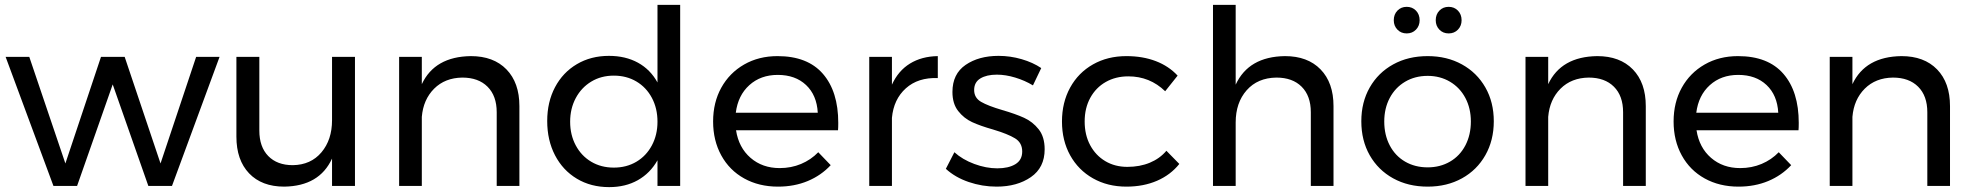

<svg xmlns="http://www.w3.org/2000/svg" viewBox="-20 -762 8088 787"><path d="M3 -529H100L248 -92L394 -529H491L638 -92L784 -529H880L685 0H588L442 -416L296 0H199Z M1435 -529V0H1341V-112Q1289 1 1145 3Q1053 3 1001 -51.5Q949 -106 949 -202V-529H1043V-227Q1043 -160 1079.5 -122.5Q1116 -85 1180 -85Q1254 -86 1297.5 -137.5Q1341 -189 1341 -269V-529Z M2109 -327V0H2016V-302Q2016 -369 1978.5 -406.5Q1941 -444 1875 -444Q1804 -443 1759.5 -398.5Q1715 -354 1709 -283V0H1616V-529H1709V-417Q1762 -530 1910 -532Q2003 -532 2056 -477.5Q2109 -423 2109 -327Z M2768 -742V0H2675V-105Q2645 -52 2594.5 -23.5Q2544 5 2477 5Q2402 5 2344.5 -29.5Q2287 -64 2255 -125.5Q2223 -187 2223 -266Q2223 -344 2255 -404.5Q2287 -465 2344.5 -499Q2402 -533 2476 -533Q2544 -533 2595 -505Q2646 -477 2675 -424V-742ZM2675 -263Q2675 -318 2652 -361Q2629 -404 2588.5 -428Q2548 -452 2496 -452Q2444 -452 2403.5 -427.5Q2363 -403 2340 -360Q2317 -317 2317 -263Q2317 -209 2340 -166Q2363 -123 2403.5 -99Q2444 -75 2496 -75Q2548 -75 2588.5 -99Q2629 -123 2652 -166Q2675 -209 2675 -263Z M3416 -258Q3416 -238 3415 -228H2997Q3008 -157 3056.5 -115Q3105 -73 3176 -73Q3223 -73 3263.5 -90Q3304 -107 3334 -138L3385 -85Q3346 -43 3291 -20Q3236 3 3169 3Q3091 3 3030.5 -30.5Q2970 -64 2936.5 -125Q2903 -186 2903 -264Q2903 -342 2936.5 -402.5Q2970 -463 3030 -497.5Q3090 -532 3167 -532Q3290 -532 3353 -459.5Q3416 -387 3416 -258ZM3332 -300Q3328 -372 3284 -413.5Q3240 -455 3168 -455Q3098 -455 3051.5 -413Q3005 -371 2996 -300Z M3824 -532V-442Q3743 -445 3693 -400Q3643 -355 3636 -279V0H3543V-529H3636V-415Q3662 -472 3710 -501.5Q3758 -531 3824 -532Z M4066 -456Q4024 -456 3998.5 -440.5Q3973 -425 3973 -393Q3973 -361 4001.5 -344.5Q4030 -328 4088 -311Q4143 -295 4178 -279Q4213 -263 4237.5 -232Q4262 -201 4262 -150Q4262 -75 4205.5 -36Q4149 3 4065 3Q4006 3 3950.5 -16Q3895 -35 3857 -70L3892 -138Q3925 -108 3973.5 -90Q4022 -72 4068 -72Q4114 -72 4142 -89Q4170 -106 4170 -141Q4170 -177 4140.5 -195Q4111 -213 4051 -231Q3998 -246 3964.5 -261.5Q3931 -277 3907.5 -307Q3884 -337 3884 -385Q3884 -459 3938 -496Q3992 -533 4073 -533Q4121 -533 4167.5 -519.5Q4214 -506 4248 -483L4214 -412Q4181 -432 4141.5 -444Q4102 -456 4066 -456Z M4605 -449Q4553 -449 4512.5 -426Q4472 -403 4449 -361Q4426 -319 4426 -264Q4426 -209 4448.5 -167Q4471 -125 4510.5 -101.5Q4550 -78 4601 -78Q4652 -78 4693 -95Q4734 -112 4761 -144L4814 -90Q4778 -45 4722.5 -21Q4667 3 4597 3Q4520 3 4460 -31Q4400 -65 4366.5 -125.5Q4333 -186 4333 -264Q4333 -342 4366.5 -403Q4400 -464 4460 -498Q4520 -532 4597 -532Q4664 -532 4717.5 -511.5Q4771 -491 4807 -452L4756 -388Q4693 -449 4605 -449Z M5446 -327V0H5353V-302Q5353 -369 5315.5 -406.5Q5278 -444 5212 -444Q5135 -443 5090 -392Q5045 -341 5045 -260V0H4952V-742H5045V-415Q5098 -530 5247 -532Q5340 -532 5393 -477.5Q5446 -423 5446 -327Z M6103 -265Q6103 -187 6068.5 -126Q6034 -65 5972.5 -31Q5911 3 5832 3Q5752 3 5690.5 -31Q5629 -65 5594.5 -125.5Q5560 -186 5560 -265Q5560 -343 5594.5 -403.5Q5629 -464 5690.5 -498Q5752 -532 5832 -532Q5911 -532 5972.5 -498Q6034 -464 6068.5 -403.5Q6103 -343 6103 -265ZM5654 -264Q5654 -209 5676.5 -166Q5699 -123 5739.5 -99.5Q5780 -76 5832 -76Q5883 -76 5923.5 -99.5Q5964 -123 5986.5 -166Q6009 -209 6009 -264Q6009 -318 5986.5 -360.5Q5964 -403 5923.5 -427Q5883 -451 5832 -451Q5780 -451 5739.5 -427Q5699 -403 5676.5 -360.5Q5654 -318 5654 -264ZM5799 -679Q5799 -656 5784 -640.5Q5769 -625 5746 -625Q5723 -625 5708 -640.5Q5693 -656 5693 -679Q5693 -703 5708 -718.5Q5723 -734 5746 -734Q5769 -734 5784 -718.5Q5799 -703 5799 -679ZM5971 -679Q5971 -656 5956 -640.5Q5941 -625 5918 -625Q5895 -625 5880 -640.5Q5865 -656 5865 -679Q5865 -703 5880 -718.5Q5895 -734 5918 -734Q5941 -734 5956 -718.5Q5971 -703 5971 -679Z M6726 -327V0H6633V-302Q6633 -369 6595.5 -406.5Q6558 -444 6492 -444Q6421 -443 6376.5 -398.5Q6332 -354 6326 -283V0H6233V-529H6326V-417Q6379 -530 6527 -532Q6620 -532 6673 -477.5Q6726 -423 6726 -327Z M7353 -258Q7353 -238 7352 -228H6934Q6945 -157 6993.5 -115Q7042 -73 7113 -73Q7160 -73 7200.5 -90Q7241 -107 7271 -138L7322 -85Q7283 -43 7228 -20Q7173 3 7106 3Q7028 3 6967.5 -30.5Q6907 -64 6873.5 -125Q6840 -186 6840 -264Q6840 -342 6873.5 -402.5Q6907 -463 6967 -497.5Q7027 -532 7104 -532Q7227 -532 7290 -459.5Q7353 -387 7353 -258ZM7269 -300Q7265 -372 7221 -413.5Q7177 -455 7105 -455Q7035 -455 6988.5 -413Q6942 -371 6933 -300Z M7973 -327V0H7880V-302Q7880 -369 7842.5 -406.5Q7805 -444 7739 -444Q7668 -443 7623.5 -398.5Q7579 -354 7573 -283V0H7480V-529H7573V-417Q7626 -530 7774 -532Q7867 -532 7920 -477.5Q7973 -423 7973 -327Z"/></svg>

Font: Montserrat
Style: Regular
Weight: 400
Designer: Julieta Ulanovsky
Foundry: Julieta Ulanovsky
Version: Version 6.001